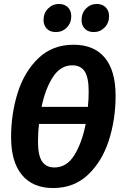

<svg xmlns="http://www.w3.org/2000/svg" viewBox="-20 -934 617 970"><path d="M564 -450Q564 -331 530 -225Q496 -119 425 -51.5Q354 16 248 16Q146 16 91 -50Q36 -116 36 -241Q36 -359 69.5 -465.5Q103 -572 174 -640Q245 -708 352 -708Q455 -708 509.5 -642.5Q564 -577 564 -450ZM190 -394H424Q428 -431 428 -473Q428 -542 408 -573Q388 -604 345 -604Q286 -604 247.5 -545Q209 -486 190 -394ZM413 -308H177Q172 -268 172 -218Q172 -149 192.5 -118.5Q213 -88 255 -88Q317 -88 355.5 -150Q394 -212 413 -308ZM200 -833Q200 -868 223 -891Q246 -914 277 -914Q306 -914 323 -897Q340 -880 340 -852Q340 -818 317.5 -795Q295 -772 262 -772Q233 -772 216.5 -789Q200 -806 200 -833ZM392 -833Q392 -868 414.5 -891Q437 -914 469 -914Q497 -914 514 -897Q531 -880 531 -852Q531 -818 508.5 -795Q486 -772 454 -772Q425 -772 408.5 -789Q392 -806 392 -833Z"/></svg>

Font: Fira Sans Extra Condensed SemiBold
Style: Italic
Weight: 600
Width: 3
Italic angle: -8°
Designer: Carrois Corporate & Edenspiekermann AG
Foundry: Carrois Corporate GbR & Edenspiekermann AG
Version: Version 4.203